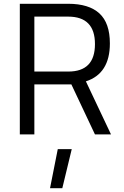

<svg xmlns="http://www.w3.org/2000/svg" viewBox="-20 -712 656 1017"><path d="M245 285 286 78H360L310 285ZM162 -265V0H85V-692H341Q451 -692 506.5 -641Q562 -590 562 -482Q562 -322 435 -281L568 0H483L358 -265ZM342 -333Q483 -333 483 -478.5Q483 -624 341 -624H162V-333Z"/></svg>

Font: Titillium Web[RUS by Daymarius]
Style: Regular
Weight: 400
Designer: Cyrillization by Daymarius
Foundry: Cyrillization by Daymarius
Version: Version 1.002 September 11, 2018